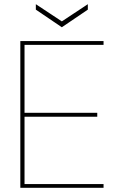

<svg xmlns="http://www.w3.org/2000/svg" viewBox="-20 -896 572 916"><path d="M77 0V-700H474V-682H97V-358H444V-339H97V-18H474V0ZM275 -766 151 -850V-876L275 -794L399 -876V-850Z"/></svg>

Font: DM Sans 12pt Thin
Style: Regular
Weight: 250
Version: Version 4.004;gftools[0.9.30]